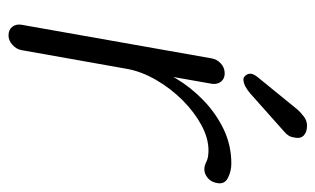

<svg xmlns="http://www.w3.org/2000/svg" viewBox="-165 -576 741 451"><g transform="rotate(90 205.5 -350.5)"><path d="M63.5 0Q49.8 0 43 -8.8Q36.1 -17.6 38.1 -30.3L117.2 -477.5Q119.1 -489.3 128.9 -498.5Q138.7 -507.8 152.3 -507.8Q165 -507.8 171.9 -499Q178.7 -490.2 176.8 -477.5L150.4 -328.1L134.8 -325.2Q144.5 -360.4 165 -394.5Q185.5 -428.7 215.8 -458Q246.1 -487.3 283.7 -505.4Q321.3 -523.4 364.3 -523.4Q381.8 -523.4 397.5 -515.6Q413.1 -507.8 410.2 -491.2Q408.2 -476.6 398.4 -468.3Q388.7 -460 377.9 -460Q369.1 -460 359.9 -464.8Q350.6 -469.7 333 -469.7Q304.7 -469.7 273.9 -453.1Q243.2 -436.5 215.3 -408.7Q187.5 -380.9 167.5 -346.2Q147.5 -311.5 141.6 -277.3L97.7 -30.3Q95.7 -18.6 85.4 -9.3Q75.2 0 63.5 0ZM166 -551.8Q161.1 -551.8 156.7 -557.6Q152.3 -563.5 153.3 -570.3Q154.3 -576.2 160.2 -584L237.3 -678.7Q244.1 -686.5 253.9 -693.8Q263.7 -701.2 275.4 -701.2Q290 -701.2 298.3 -693.4Q306.6 -685.5 302.7 -669.9Q301.8 -663.1 298.3 -657.7Q294.9 -652.3 289.1 -647.5L200.2 -568.4Q192.4 -561.5 183.6 -556.6Q174.8 -551.8 166 -551.8Z"/></g></svg>

Font: Quicksand
Style: Italic
Weight: 400
Designer: Andrew Paglinawan
Foundry: Andrew Paglinawan
Version: Version 3.006